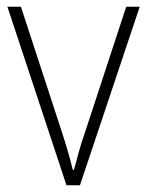

<svg xmlns="http://www.w3.org/2000/svg" viewBox="-20 -549 436 569"><path d="M177 0 2 -529H42L163 -159Q183 -98 196 -45H199Q206 -71 213.5 -98.5Q221 -126 232 -157L354 -529H394L217 0Z"/></svg>

Font: Noto Sans Georgian SemiCondensed ExtraLight
Style: Regular
Weight: 200
Width: 4
Designer: Monotype Design Team, Akaki Razmadze
Foundry: Google LLC
Version: Version 2.005; ttfautohint (v1.8.4.7-5d5b)